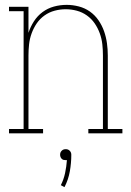

<svg xmlns="http://www.w3.org/2000/svg" viewBox="-20 -548 540 789"><path d="M17 0V-18H77V-502H17V-520H97V-413Q105 -438 119.5 -460.5Q134 -483 155 -498.5Q176 -514 201.5 -521Q227 -528 254 -528Q279 -528 304 -521.5Q329 -515 349.5 -500.5Q370 -486 384.5 -465Q399 -444 407.5 -420Q416 -396 419.5 -370.5Q423 -345 423 -320V-18H483V0H343V-18H403V-320Q403 -343 400.5 -366Q398 -389 390 -411Q382 -433 369 -452Q356 -471 337 -484.5Q318 -498 295.5 -504Q273 -510 250 -510Q227 -510 204.5 -504Q182 -498 163 -484.5Q144 -471 131 -452Q118 -433 110 -411Q102 -389 99.5 -366Q97 -343 97 -320V-18H157V0ZM245 221 230 213Q242 189 247.5 163Q253 137 255 110H250Q245 110 241 109Q237 108 233.5 104.5Q230 101 228.5 96.5Q227 92 227 88Q227 83 228.5 79Q230 75 233.5 71.5Q237 68 241 66.5Q245 65 250 65Q255 65 259 66.5Q263 68 266.5 71.5Q270 75 271.5 79Q273 83 273 88Q273 122 267 156Q261 190 245 221Z"/></svg>

Font: Iosevka Curly Slab Thin
Style: Regular
Weight: 100
Monospace: yes
Designer: Belleve Invis
Foundry: Belleve Invis
Version: Version 22.1.2; ttfautohint (v1.8.4)